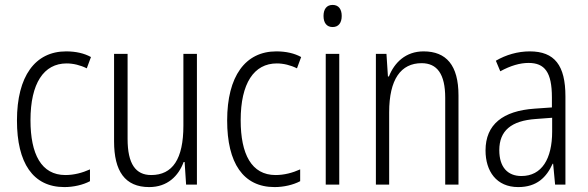

<svg xmlns="http://www.w3.org/2000/svg" viewBox="-20 -751 2391 781"><path d="M242 10C279 10 318 1 346 -14V-62C315 -48 281 -39 246 -39C148 -39 104 -124 104 -262C104 -412 158 -493 251 -493C278 -493 307 -486 333 -473L350 -519C323 -534 289 -542 249 -542C123 -542 49 -441 49 -261C49 -88 114 10 242 10Z M781 -532H726V-240C726 -104 682 -39 595 -39C532 -39 499 -84 499 -186V-532H444V-176C444 -55 488 10 587 10C661 10 706 -35 727 -92H731L737 0H781Z M1097 10C1134 10 1173 1 1201 -14V-62C1170 -48 1136 -39 1101 -39C1003 -39 959 -124 959 -262C959 -412 1013 -493 1106 -493C1133 -493 1162 -486 1188 -473L1205 -519C1178 -534 1144 -542 1104 -542C978 -542 904 -441 904 -261C904 -88 969 10 1097 10Z M1333 -731C1308 -731 1296 -713 1296 -686C1296 -658 1309 -641 1333 -641C1357 -641 1370 -658 1370 -686C1370 -713 1358 -731 1333 -731ZM1360 -532H1305V0H1360Z M1703 -542C1630 -542 1584 -496 1562 -440H1558L1552 -532H1509V0H1563V-294C1563 -429 1611 -494 1695 -494C1758 -494 1791 -450 1791 -353V0H1845V-363C1845 -486 1795 -542 1703 -542Z M2135 -542C2086 -542 2038 -528 1997 -504L2015 -461C2057 -484 2095 -495 2130 -495C2196 -495 2225 -457 2225 -355V-314L2154 -309C2026 -300 1955 -245 1955 -139C1955 -55 1999 10 2088 10C2164 10 2203 -30 2228 -85H2230L2238 0H2280V-359C2280 -485 2236 -542 2135 -542ZM2160 -267 2226 -272V-216C2226 -105 2184 -35 2101 -35C2045 -35 2011 -71 2011 -140C2011 -219 2059 -260 2160 -267Z"/></svg>

Font: Noto Sans Myanmar Condensed Light
Style: Regular
Weight: 300
Width: 3
Designer: Monotype Design Team
Foundry: Monotype Imaging Inc.
Version: Version 2.107